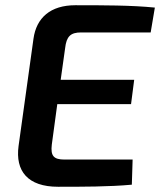

<svg xmlns="http://www.w3.org/2000/svg" viewBox="-20 -712 612 734"><path d="M290 -588H556L572 -683C483 -692 372 -692 268 -692C173 -692 119 -644 108 -564L51 -154C38 -58 86 2 202 2C293 2 399 2 484 -6L487 -102H227C185 -102 173 -116 178 -159L199 -314H481L493 -407H212L229 -528C234 -573 250 -588 290 -588Z"/></svg>

Font: Exo 2 Semi Bold
Style: Italic
Weight: 600
Italic angle: -8°
Designer: Natanael Gama
Version: Version 1.001;PS 001.001;hotconv 1.0.88;makeotf.lib2.5.64775